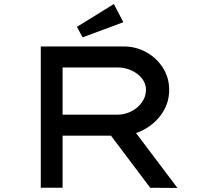

<svg xmlns="http://www.w3.org/2000/svg" viewBox="-20 -930 1051 951"><path d="M182 0V-700H591Q653 -700 704.5 -671.5Q756 -643 787 -594Q818 -545 818 -485Q818 -422 784 -370.5Q750 -319 694 -288.5Q638 -258 571 -258H290V0ZM724 0 486 -316 601 -341 859 1ZM290 -362H561Q599 -362 631.5 -379Q664 -396 683.5 -424Q703 -452 703 -485Q703 -516 683.5 -541Q664 -566 631.5 -581Q599 -596 561 -596H290ZM389 -745 361 -797 544 -910 591 -820Z"/></svg>

Font: Lexend Zetta
Style: Regular
Weight: 400
Designer: Bonnie Shaver-Troup, Thomas Jockin
Foundry: Lexend
Version: Version 1.007